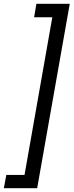

<svg xmlns="http://www.w3.org/2000/svg" viewBox="-31 -831 384 1002"><path d="M333 -811 163 151H-11L2 82H97L242 -741H147L159 -811Z"/></svg>

Font: DM Sans 24pt
Style: Italic
Weight: 400
Italic angle: -10°
Designer: Colophon Foundry, Jonny Pinhorn
Foundry: Colophon Foundry
Version: Version 4.004;gftools[0.9.30]